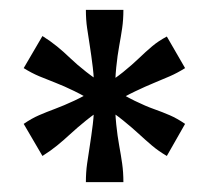

<svg xmlns="http://www.w3.org/2000/svg" viewBox="-20 -730 423 389"><path d="M66 -414 28 -479Q44 -490 59 -496.5Q74 -503 91.5 -509.5Q109 -516 130.5 -526Q152 -536 180 -553L201 -519Q173 -501 154.5 -486Q136 -471 122.5 -458.5Q109 -446 95.5 -435Q82 -424 66 -414ZM154 -710H230Q230 -690 227.5 -673Q225 -656 221.5 -637Q218 -618 215.5 -593.5Q213 -569 213 -535H171Q171 -569 168 -593.5Q165 -618 162 -637Q159 -656 156.5 -673Q154 -690 154 -710ZM28 -592 66 -657Q82 -647 95.5 -636Q109 -625 122.5 -612Q136 -599 154.5 -584.5Q173 -570 201 -552L180 -518Q152 -535 130.5 -545.5Q109 -556 92 -562.5Q75 -569 59.5 -575.5Q44 -582 28 -592ZM154 -361Q154 -381 156.5 -398.5Q159 -416 162 -435Q165 -454 168 -478Q171 -502 171 -536H213Q213 -502 215.5 -478Q218 -454 221.5 -435Q225 -416 227.5 -398.5Q230 -381 230 -361ZM204 -518 183 -552Q211 -569 229.5 -584Q248 -599 261.5 -612Q275 -625 288 -636Q301 -647 318 -656L355 -592Q339 -582 324 -575.5Q309 -569 292 -562Q275 -555 254 -545Q233 -535 204 -518ZM318 -414Q301 -424 288 -435Q275 -446 261.5 -458.5Q248 -471 229.5 -486Q211 -501 183 -519L204 -553Q232 -536 253.5 -525.5Q275 -515 292 -509Q309 -503 324 -496.5Q339 -490 355 -479Z"/></svg>

Font: Roboto Serif 28pt Condensed Medium
Style: Regular
Weight: 500
Width: 3
Designer: Greg Gazdowicz
Foundry: Commercial Type
Version: Version 1.008